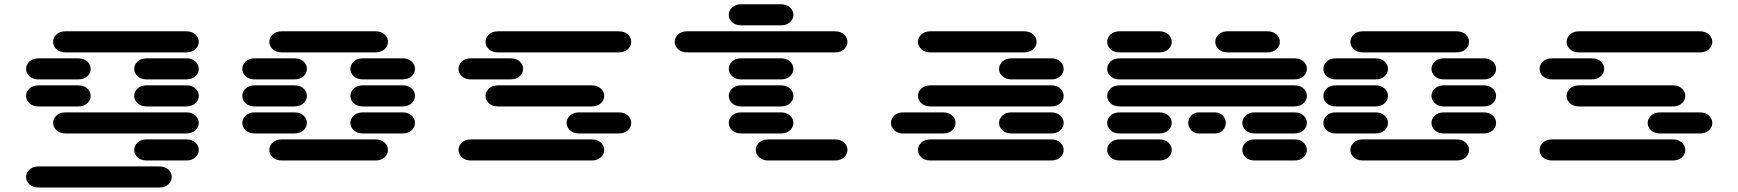

<svg xmlns="http://www.w3.org/2000/svg" viewBox="-20 -756 8040 888"><path d="M159.2 111.3H715.8Q743.2 111.3 758.8 96.7Q774.4 82 774.4 62.5Q774.4 43 758.8 28.3Q743.2 13.7 715.8 13.7H159.2Q131.8 13.7 116.2 28.3Q100.6 43 100.6 62.5Q100.6 82 116.2 96.7Q131.8 111.3 159.2 111.3ZM659.2 -13.7H840.8Q868.2 -13.7 883.8 -28.3Q899.4 -43 899.4 -62.5Q899.4 -82 883.8 -96.7Q868.2 -111.3 840.8 -111.3H659.2Q631.8 -111.3 616.2 -96.7Q600.6 -82 600.6 -62.5Q600.6 -43 616.2 -28.3Q631.8 -13.7 659.2 -13.7ZM284.2 -138.7H840.8Q868.2 -138.7 883.8 -153.3Q899.4 -168 899.4 -187.5Q899.4 -207 883.8 -221.7Q868.2 -236.3 840.8 -236.3H284.2Q256.8 -236.3 241.2 -221.7Q225.6 -207 225.6 -187.5Q225.6 -168 241.2 -153.3Q256.8 -138.7 284.2 -138.7ZM159.2 -263.7H340.8Q368.2 -263.7 383.8 -278.3Q399.4 -293 399.4 -312.5Q399.4 -332 383.8 -346.7Q368.2 -361.3 340.8 -361.3H159.2Q131.8 -361.3 116.2 -346.7Q100.6 -332 100.6 -312.5Q100.6 -293 116.2 -278.3Q131.8 -263.7 159.2 -263.7ZM659.2 -263.7H840.8Q868.2 -263.7 883.8 -278.3Q899.4 -293 899.4 -312.5Q899.4 -332 883.8 -346.7Q868.2 -361.3 840.8 -361.3H659.2Q631.8 -361.3 616.2 -346.7Q600.6 -332 600.6 -312.5Q600.6 -293 616.2 -278.3Q631.8 -263.7 659.2 -263.7ZM159.2 -388.7H340.8Q368.2 -388.7 383.8 -403.3Q399.4 -418 399.4 -437.5Q399.4 -457 383.8 -471.7Q368.2 -486.3 340.8 -486.3H159.2Q131.8 -486.3 116.2 -471.7Q100.6 -457 100.6 -437.5Q100.6 -418 116.2 -403.3Q131.8 -388.7 159.2 -388.7ZM659.2 -388.7H840.8Q868.2 -388.7 883.8 -403.3Q899.4 -418 899.4 -437.5Q899.4 -457 883.8 -471.7Q868.2 -486.3 840.8 -486.3H659.2Q631.8 -486.3 616.2 -471.7Q600.6 -457 600.6 -437.5Q600.6 -418 616.2 -403.3Q631.8 -388.7 659.2 -388.7ZM284.2 -513.7H840.8Q868.2 -513.7 883.8 -528.3Q899.4 -543 899.4 -562.5Q899.4 -582 883.8 -596.7Q868.2 -611.3 840.8 -611.3H284.2Q256.8 -611.3 241.2 -596.7Q225.6 -582 225.6 -562.5Q225.6 -543 241.2 -528.3Q256.8 -513.7 284.2 -513.7Z M1284.2 -13.7H1715.8Q1743.2 -13.7 1758.8 -28.3Q1774.4 -43 1774.4 -62.5Q1774.4 -82 1758.8 -96.7Q1743.2 -111.3 1715.8 -111.3H1284.2Q1256.8 -111.3 1241.2 -96.7Q1225.6 -82 1225.6 -62.5Q1225.6 -43 1241.2 -28.3Q1256.8 -13.7 1284.2 -13.7ZM1159.2 -138.7H1340.8Q1368.2 -138.7 1383.8 -153.3Q1399.4 -168 1399.4 -187.5Q1399.4 -207 1383.8 -221.7Q1368.2 -236.3 1340.8 -236.3H1159.2Q1131.8 -236.3 1116.2 -221.7Q1100.6 -207 1100.6 -187.5Q1100.6 -168 1116.2 -153.3Q1131.8 -138.7 1159.2 -138.7ZM1659.2 -138.7H1840.8Q1868.2 -138.7 1883.8 -153.3Q1899.4 -168 1899.4 -187.5Q1899.4 -207 1883.8 -221.7Q1868.2 -236.3 1840.8 -236.3H1659.2Q1631.8 -236.3 1616.2 -221.7Q1600.6 -207 1600.6 -187.5Q1600.6 -168 1616.2 -153.3Q1631.8 -138.7 1659.2 -138.7ZM1159.2 -263.7H1340.8Q1368.2 -263.7 1383.8 -278.3Q1399.4 -293 1399.4 -312.5Q1399.4 -332 1383.8 -346.7Q1368.2 -361.3 1340.8 -361.3H1159.2Q1131.8 -361.3 1116.2 -346.7Q1100.6 -332 1100.6 -312.5Q1100.6 -293 1116.2 -278.3Q1131.8 -263.7 1159.2 -263.7ZM1659.2 -263.7H1840.8Q1868.2 -263.7 1883.8 -278.3Q1899.4 -293 1899.4 -312.5Q1899.4 -332 1883.8 -346.7Q1868.2 -361.3 1840.8 -361.3H1659.2Q1631.8 -361.3 1616.2 -346.7Q1600.6 -332 1600.6 -312.5Q1600.6 -293 1616.2 -278.3Q1631.8 -263.7 1659.2 -263.7ZM1159.2 -388.7H1340.8Q1368.2 -388.7 1383.8 -403.3Q1399.4 -418 1399.4 -437.5Q1399.4 -457 1383.8 -471.7Q1368.2 -486.3 1340.8 -486.3H1159.2Q1131.8 -486.3 1116.2 -471.7Q1100.6 -457 1100.6 -437.5Q1100.6 -418 1116.2 -403.3Q1131.8 -388.7 1159.2 -388.7ZM1659.2 -388.7H1840.8Q1868.2 -388.7 1883.8 -403.3Q1899.4 -418 1899.4 -437.5Q1899.4 -457 1883.8 -471.7Q1868.2 -486.3 1840.8 -486.3H1659.2Q1631.8 -486.3 1616.2 -471.7Q1600.6 -457 1600.6 -437.5Q1600.6 -418 1616.2 -403.3Q1631.8 -388.7 1659.2 -388.7ZM1284.2 -513.7H1715.8Q1743.2 -513.7 1758.8 -528.3Q1774.4 -543 1774.4 -562.5Q1774.4 -582 1758.8 -596.7Q1743.2 -611.3 1715.8 -611.3H1284.2Q1256.8 -611.3 1241.2 -596.7Q1225.6 -582 1225.6 -562.5Q1225.6 -543 1241.2 -528.3Q1256.8 -513.7 1284.2 -513.7Z M2159.2 -13.7H2715.8Q2743.2 -13.7 2758.8 -28.3Q2774.4 -43 2774.4 -62.5Q2774.4 -82 2758.8 -96.7Q2743.2 -111.3 2715.8 -111.3H2159.2Q2131.8 -111.3 2116.2 -96.7Q2100.6 -82 2100.6 -62.5Q2100.6 -43 2116.2 -28.3Q2131.8 -13.7 2159.2 -13.7ZM2659.2 -138.7H2840.8Q2868.2 -138.7 2883.8 -153.3Q2899.4 -168 2899.4 -187.5Q2899.4 -207 2883.8 -221.7Q2868.2 -236.3 2840.8 -236.3H2659.2Q2631.8 -236.3 2616.2 -221.7Q2600.6 -207 2600.6 -187.5Q2600.6 -168 2616.2 -153.3Q2631.8 -138.7 2659.2 -138.7ZM2284.2 -263.7H2715.8Q2743.2 -263.7 2758.8 -278.3Q2774.4 -293 2774.4 -312.5Q2774.4 -332 2758.8 -346.7Q2743.2 -361.3 2715.8 -361.3H2284.2Q2256.8 -361.3 2241.2 -346.7Q2225.6 -332 2225.6 -312.5Q2225.6 -293 2241.2 -278.3Q2256.8 -263.7 2284.2 -263.7ZM2159.2 -388.7H2340.8Q2368.2 -388.7 2383.8 -403.3Q2399.4 -418 2399.4 -437.5Q2399.4 -457 2383.8 -471.7Q2368.2 -486.3 2340.8 -486.3H2159.2Q2131.8 -486.3 2116.2 -471.7Q2100.6 -457 2100.6 -437.5Q2100.6 -418 2116.2 -403.3Q2131.8 -388.7 2159.2 -388.7ZM2284.2 -513.7H2840.8Q2868.2 -513.7 2883.8 -528.3Q2899.4 -543 2899.4 -562.5Q2899.4 -582 2883.8 -596.7Q2868.2 -611.3 2840.8 -611.3H2284.2Q2256.8 -611.3 2241.2 -596.7Q2225.6 -582 2225.6 -562.5Q2225.6 -543 2241.2 -528.3Q2256.8 -513.7 2284.2 -513.7Z M3534.2 -13.7H3840.8Q3868.2 -13.7 3883.8 -28.3Q3899.4 -43 3899.4 -62.5Q3899.4 -82 3883.8 -96.7Q3868.2 -111.3 3840.8 -111.3H3534.2Q3506.8 -111.3 3491.2 -96.7Q3475.6 -82 3475.6 -62.5Q3475.6 -43 3491.2 -28.3Q3506.8 -13.7 3534.2 -13.7ZM3409.2 -138.7H3590.8Q3618.2 -138.7 3633.8 -153.3Q3649.4 -168 3649.4 -187.5Q3649.4 -207 3633.8 -221.7Q3618.2 -236.3 3590.8 -236.3H3409.2Q3381.8 -236.3 3366.2 -221.7Q3350.6 -207 3350.6 -187.5Q3350.6 -168 3366.2 -153.3Q3381.8 -138.7 3409.2 -138.7ZM3409.2 -263.7H3590.8Q3618.2 -263.7 3633.8 -278.3Q3649.4 -293 3649.4 -312.5Q3649.4 -332 3633.8 -346.7Q3618.2 -361.3 3590.8 -361.3H3409.2Q3381.8 -361.3 3366.2 -346.7Q3350.6 -332 3350.6 -312.5Q3350.6 -293 3366.2 -278.3Q3381.8 -263.7 3409.2 -263.7ZM3409.2 -388.7H3590.8Q3618.2 -388.7 3633.8 -403.3Q3649.4 -418 3649.4 -437.5Q3649.4 -457 3633.8 -471.7Q3618.2 -486.3 3590.8 -486.3H3409.2Q3381.8 -486.3 3366.2 -471.7Q3350.6 -457 3350.6 -437.5Q3350.6 -418 3366.2 -403.3Q3381.8 -388.7 3409.2 -388.7ZM3159.2 -513.7H3840.8Q3868.2 -513.7 3883.8 -528.3Q3899.4 -543 3899.4 -562.5Q3899.4 -582 3883.8 -596.7Q3868.2 -611.3 3840.8 -611.3H3159.2Q3131.8 -611.3 3116.2 -596.7Q3100.6 -582 3100.6 -562.5Q3100.6 -543 3116.2 -528.3Q3131.8 -513.7 3159.2 -513.7ZM3409.2 -638.7H3590.8Q3618.2 -638.7 3633.8 -653.3Q3649.4 -668 3649.4 -687.5Q3649.4 -707 3633.8 -721.7Q3618.2 -736.3 3590.8 -736.3H3409.2Q3381.8 -736.3 3366.2 -721.7Q3350.6 -707 3350.6 -687.5Q3350.6 -668 3366.2 -653.3Q3381.8 -638.7 3409.2 -638.7Z M4284.2 -13.7H4840.8Q4868.2 -13.7 4883.8 -28.3Q4899.4 -43 4899.4 -62.5Q4899.4 -82 4883.8 -96.7Q4868.2 -111.3 4840.8 -111.3H4284.2Q4256.8 -111.3 4241.2 -96.7Q4225.6 -82 4225.6 -62.5Q4225.6 -43 4241.2 -28.3Q4256.8 -13.7 4284.2 -13.7ZM4159.2 -138.7H4340.8Q4368.2 -138.7 4383.8 -153.3Q4399.4 -168 4399.4 -187.5Q4399.4 -207 4383.8 -221.7Q4368.2 -236.3 4340.8 -236.3H4159.2Q4131.8 -236.3 4116.2 -221.7Q4100.6 -207 4100.6 -187.5Q4100.6 -168 4116.2 -153.3Q4131.8 -138.7 4159.2 -138.7ZM4659.2 -138.7H4840.8Q4868.2 -138.7 4883.8 -153.3Q4899.4 -168 4899.4 -187.5Q4899.4 -207 4883.8 -221.7Q4868.2 -236.3 4840.8 -236.3H4659.2Q4631.8 -236.3 4616.2 -221.7Q4600.6 -207 4600.6 -187.5Q4600.6 -168 4616.2 -153.3Q4631.8 -138.7 4659.2 -138.7ZM4284.2 -263.7H4840.8Q4868.2 -263.7 4883.8 -278.3Q4899.4 -293 4899.4 -312.5Q4899.4 -332 4883.8 -346.7Q4868.2 -361.3 4840.8 -361.3H4284.2Q4256.8 -361.3 4241.2 -346.7Q4225.6 -332 4225.6 -312.5Q4225.6 -293 4241.2 -278.3Q4256.8 -263.7 4284.2 -263.7ZM4659.2 -388.7H4840.8Q4868.2 -388.7 4883.8 -403.3Q4899.4 -418 4899.4 -437.5Q4899.4 -457 4883.8 -471.7Q4868.2 -486.3 4840.8 -486.3H4659.2Q4631.8 -486.3 4616.2 -471.7Q4600.6 -457 4600.6 -437.5Q4600.6 -418 4616.2 -403.3Q4631.8 -388.7 4659.2 -388.7ZM4284.2 -513.7H4715.8Q4743.2 -513.7 4758.8 -528.3Q4774.4 -543 4774.4 -562.5Q4774.4 -582 4758.8 -596.7Q4743.2 -611.3 4715.8 -611.3H4284.2Q4256.8 -611.3 4241.2 -596.7Q4225.6 -582 4225.6 -562.5Q4225.6 -543 4241.2 -528.3Q4256.8 -513.7 4284.2 -513.7Z M5159.2 -13.7H5340.8Q5368.2 -13.7 5383.8 -28.3Q5399.4 -43 5399.4 -62.5Q5399.4 -82 5383.8 -96.7Q5368.2 -111.3 5340.8 -111.3H5159.2Q5131.8 -111.3 5116.2 -96.7Q5100.6 -82 5100.6 -62.5Q5100.6 -43 5116.2 -28.3Q5131.8 -13.7 5159.2 -13.7ZM5784.2 -13.7H5965.8Q5993.2 -13.7 6008.8 -28.3Q6024.4 -43 6024.4 -62.5Q6024.4 -82 6008.8 -96.7Q5993.2 -111.3 5965.8 -111.3H5784.2Q5756.8 -111.3 5741.2 -96.7Q5725.6 -82 5725.6 -62.5Q5725.6 -43 5741.2 -28.3Q5756.8 -13.7 5784.2 -13.7ZM5159.2 -138.7H5340.8Q5368.2 -138.7 5383.8 -153.3Q5399.4 -168 5399.4 -187.5Q5399.4 -207 5383.8 -221.7Q5368.2 -236.3 5340.8 -236.3H5159.2Q5131.8 -236.3 5116.2 -221.7Q5100.6 -207 5100.6 -187.5Q5100.6 -168 5116.2 -153.3Q5131.8 -138.7 5159.2 -138.7ZM5525.4 -138.7H5599.6Q5621.1 -138.7 5635.3 -153.3Q5649.4 -168 5649.4 -187.5Q5649.4 -207 5635.3 -221.7Q5621.1 -236.3 5599.6 -236.3H5525.4Q5503.9 -236.3 5489.7 -221.7Q5475.6 -207 5475.6 -187.5Q5475.6 -168 5489.7 -153.3Q5503.9 -138.7 5525.4 -138.7ZM5784.2 -138.7H5965.8Q5993.2 -138.7 6008.8 -153.3Q6024.4 -168 6024.4 -187.5Q6024.4 -207 6008.8 -221.7Q5993.2 -236.3 5965.8 -236.3H5784.2Q5756.8 -236.3 5741.2 -221.7Q5725.6 -207 5725.6 -187.5Q5725.6 -168 5741.2 -153.3Q5756.8 -138.7 5784.2 -138.7ZM5159.2 -263.7H5965.8Q5993.2 -263.7 6008.8 -278.3Q6024.4 -293 6024.4 -312.5Q6024.4 -332 6008.8 -346.7Q5993.2 -361.3 5965.8 -361.3H5159.2Q5131.8 -361.3 5116.2 -346.7Q5100.6 -332 5100.6 -312.5Q5100.6 -293 5116.2 -278.3Q5131.8 -263.7 5159.2 -263.7ZM5159.2 -388.7H5965.8Q5993.2 -388.7 6008.8 -403.3Q6024.4 -418 6024.4 -437.5Q6024.4 -457 6008.8 -471.7Q5993.2 -486.3 5965.8 -486.3H5159.2Q5131.8 -486.3 5116.2 -471.7Q5100.6 -457 5100.6 -437.5Q5100.6 -418 5116.2 -403.3Q5131.8 -388.7 5159.2 -388.7ZM5159.2 -513.7H5340.8Q5368.2 -513.7 5383.8 -528.3Q5399.4 -543 5399.4 -562.5Q5399.4 -582 5383.8 -596.7Q5368.2 -611.3 5340.8 -611.3H5159.2Q5131.8 -611.3 5116.2 -596.7Q5100.6 -582 5100.6 -562.5Q5100.6 -543 5116.2 -528.3Q5131.8 -513.7 5159.2 -513.7ZM5659.2 -513.7H5840.8Q5868.2 -513.7 5883.8 -528.3Q5899.4 -543 5899.4 -562.5Q5899.4 -582 5883.8 -596.7Q5868.2 -611.3 5840.8 -611.3H5659.2Q5631.8 -611.3 5616.2 -596.7Q5600.6 -582 5600.6 -562.5Q5600.6 -543 5616.2 -528.3Q5631.8 -513.7 5659.2 -513.7Z M6284.2 -13.7H6715.8Q6743.2 -13.7 6758.8 -28.3Q6774.4 -43 6774.4 -62.5Q6774.4 -82 6758.8 -96.7Q6743.2 -111.3 6715.8 -111.3H6284.2Q6256.8 -111.3 6241.2 -96.7Q6225.6 -82 6225.6 -62.5Q6225.6 -43 6241.2 -28.3Q6256.8 -13.7 6284.2 -13.7ZM6159.2 -138.7H6340.8Q6368.2 -138.7 6383.8 -153.3Q6399.4 -168 6399.4 -187.5Q6399.4 -207 6383.8 -221.7Q6368.2 -236.3 6340.8 -236.3H6159.2Q6131.8 -236.3 6116.2 -221.7Q6100.6 -207 6100.6 -187.5Q6100.6 -168 6116.2 -153.3Q6131.8 -138.7 6159.2 -138.7ZM6659.2 -138.7H6840.8Q6868.2 -138.7 6883.8 -153.3Q6899.4 -168 6899.4 -187.5Q6899.4 -207 6883.8 -221.7Q6868.2 -236.3 6840.8 -236.3H6659.2Q6631.8 -236.3 6616.2 -221.7Q6600.6 -207 6600.6 -187.5Q6600.6 -168 6616.2 -153.3Q6631.8 -138.7 6659.2 -138.7ZM6159.2 -263.7H6340.8Q6368.2 -263.7 6383.8 -278.3Q6399.4 -293 6399.4 -312.5Q6399.4 -332 6383.8 -346.7Q6368.2 -361.3 6340.8 -361.3H6159.2Q6131.8 -361.3 6116.2 -346.7Q6100.6 -332 6100.6 -312.5Q6100.6 -293 6116.2 -278.3Q6131.8 -263.7 6159.2 -263.7ZM6659.2 -263.7H6840.8Q6868.2 -263.7 6883.8 -278.3Q6899.4 -293 6899.4 -312.5Q6899.4 -332 6883.8 -346.7Q6868.2 -361.3 6840.8 -361.3H6659.2Q6631.8 -361.3 6616.2 -346.7Q6600.6 -332 6600.6 -312.5Q6600.6 -293 6616.2 -278.3Q6631.8 -263.7 6659.2 -263.7ZM6159.2 -388.7H6340.8Q6368.2 -388.7 6383.8 -403.3Q6399.4 -418 6399.4 -437.5Q6399.4 -457 6383.8 -471.7Q6368.2 -486.3 6340.8 -486.3H6159.2Q6131.8 -486.3 6116.2 -471.7Q6100.6 -457 6100.6 -437.5Q6100.6 -418 6116.2 -403.3Q6131.8 -388.7 6159.2 -388.7ZM6659.2 -388.7H6840.8Q6868.2 -388.7 6883.8 -403.3Q6899.4 -418 6899.4 -437.5Q6899.4 -457 6883.8 -471.7Q6868.2 -486.3 6840.8 -486.3H6659.2Q6631.8 -486.3 6616.2 -471.7Q6600.6 -457 6600.6 -437.5Q6600.6 -418 6616.2 -403.3Q6631.8 -388.7 6659.2 -388.7ZM6284.2 -513.7H6715.8Q6743.2 -513.7 6758.8 -528.3Q6774.4 -543 6774.4 -562.5Q6774.4 -582 6758.8 -596.7Q6743.2 -611.3 6715.8 -611.3H6284.2Q6256.8 -611.3 6241.2 -596.7Q6225.6 -582 6225.6 -562.5Q6225.6 -543 6241.2 -528.3Q6256.8 -513.7 6284.2 -513.7Z M7159.2 -13.7H7715.8Q7743.2 -13.7 7758.8 -28.3Q7774.4 -43 7774.4 -62.5Q7774.4 -82 7758.8 -96.7Q7743.2 -111.3 7715.8 -111.3H7159.2Q7131.8 -111.3 7116.2 -96.7Q7100.6 -82 7100.6 -62.5Q7100.6 -43 7116.2 -28.3Q7131.8 -13.7 7159.2 -13.7ZM7659.2 -138.7H7840.8Q7868.2 -138.7 7883.8 -153.3Q7899.4 -168 7899.4 -187.5Q7899.4 -207 7883.8 -221.7Q7868.2 -236.3 7840.8 -236.3H7659.2Q7631.8 -236.3 7616.2 -221.7Q7600.6 -207 7600.6 -187.5Q7600.6 -168 7616.2 -153.3Q7631.8 -138.7 7659.2 -138.7ZM7284.2 -263.7H7715.8Q7743.2 -263.7 7758.8 -278.3Q7774.4 -293 7774.4 -312.5Q7774.4 -332 7758.8 -346.7Q7743.2 -361.3 7715.8 -361.3H7284.2Q7256.8 -361.3 7241.2 -346.7Q7225.6 -332 7225.6 -312.5Q7225.6 -293 7241.2 -278.3Q7256.8 -263.7 7284.2 -263.7ZM7159.2 -388.7H7340.8Q7368.2 -388.7 7383.8 -403.3Q7399.4 -418 7399.4 -437.5Q7399.4 -457 7383.8 -471.7Q7368.2 -486.3 7340.8 -486.3H7159.2Q7131.8 -486.3 7116.2 -471.7Q7100.6 -457 7100.6 -437.5Q7100.6 -418 7116.2 -403.3Q7131.8 -388.7 7159.2 -388.7ZM7284.2 -513.7H7840.8Q7868.2 -513.7 7883.8 -528.3Q7899.4 -543 7899.4 -562.5Q7899.4 -582 7883.8 -596.7Q7868.2 -611.3 7840.8 -611.3H7284.2Q7256.8 -611.3 7241.2 -596.7Q7225.6 -582 7225.6 -562.5Q7225.6 -543 7241.2 -528.3Q7256.8 -513.7 7284.2 -513.7Z"/></svg>

Font: Sixtyfour
Style: Regular
Weight: 400
Designer: Jens Kutilek
Foundry: Jens Kutilek
Version: Version 2.001